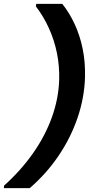

<svg xmlns="http://www.w3.org/2000/svg" viewBox="-57 -831 482 996"><path d="M266 -811Q303 -765 330.5 -705.5Q358 -646 372 -577Q386 -508 384 -431Q381 -324 345 -219Q309 -114 245.5 -21Q182 72 97 145H-37L-36 132Q52 53 115 -37Q178 -127 212.5 -223.5Q247 -320 250 -417Q252 -488 238.5 -555Q225 -622 197 -684Q169 -746 129 -798L131 -811Z"/></svg>

Font: DM Sans 18pt
Style: Bold Italic
Weight: 700
Italic angle: -10°
Designer: Colophon Foundry, Jonny Pinhorn
Foundry: Colophon Foundry
Version: Version 4.004;gftools[0.9.30]